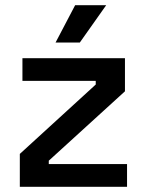

<svg xmlns="http://www.w3.org/2000/svg" viewBox="-20 -716 559 736"><path d="M56 0H467V-87H167V-100L459 -366V-493H66V-406H347V-392L56 -126ZM193 -553H286L387 -696H268Z"/></svg>

Font: Meta Space Medium
Style: Regular
Weight: 500
Designer: Meta Pool / Florian Karsten
Foundry: Meta Pool / Florian Karsten
Version: Version 2.000;Glyphs 3.1.1 (3137)